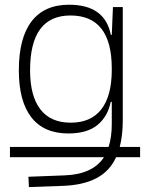

<svg xmlns="http://www.w3.org/2000/svg" viewBox="-20 -547 626 801"><path d="M21.5 108.9V65.9H433.1Q446.3 25.4 446.3 -30.3V-122.1H441.9Q429.7 -61 386.7 -25.6Q343.8 9.8 265.1 9.8Q163.6 9.8 111.1 -57.1Q58.6 -124 58.6 -253.9Q58.6 -388.7 111.8 -458Q165 -527.3 268.1 -527.3Q418 -527.3 442.4 -401.4H446.3L451.2 -517.6H492.2V-45.9Q492.2 18.1 479.5 65.9H564.5V108.9H464.4Q437.5 167.5 382.1 196.5Q326.7 225.6 240.2 228.5L100.6 233.4L98.6 190.4L250 184.6Q367.2 180.2 413.6 108.9ZM446.3 -261.2Q446.3 -482.4 273.9 -482.4Q105.5 -482.4 105.5 -253.9Q105.5 -146.5 148.4 -90.8Q191.4 -35.2 274.9 -35.2Q359.4 -35.2 402.8 -91.1Q446.3 -147 446.3 -255.9Z"/></svg>

Font: Cascadia Mono NF ExtraLight
Style: Regular
Weight: 200
Monospace: yes
Designer: Aaron Bell
Foundry: Saja Typeworks
Version: Version 2404.023; ttfautohint (v1.8.4)